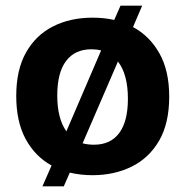

<svg xmlns="http://www.w3.org/2000/svg" viewBox="-20 -601 650 674"><path d="M129 53 161 -20Q103 -52 70 -113Q37 -174 37 -264Q37 -356 71.5 -417Q106 -478 166.5 -508.5Q227 -539 305 -539Q345 -539 381 -531L403 -581H479L447 -506Q505 -475 539.5 -414Q574 -353 574 -262Q574 -168 538.5 -107Q503 -46 442 -16Q381 14 305 14Q263 14 225 5L204 53ZM181 -266Q181 -185 213 -140L335 -424Q319 -428 301 -428Q243 -428 212 -387Q181 -346 181 -266ZM310 -93Q368 -93 398.5 -134Q429 -175 429 -254Q429 -340 394 -385L270 -98Q288 -93 310 -93Z"/></svg>

Font: Bricolage Grotesque 12pt Bricolage Grotesque 10pt Regular
Style: Bold
Weight: 700
Designer: Mathieu Triay
Foundry: Atelier Triay
Version: Version 1.001; ttfautohint (v1.8.4.7-5d5b);gftools[0.9.33.de